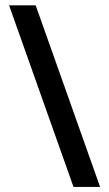

<svg xmlns="http://www.w3.org/2000/svg" viewBox="-20 -708 421 740"><path d="M365.8 12.5H263.3L15 -687.5H117.5Z"/></svg>

Font: Funnel Display Medium
Style: Regular
Weight: 500
Designer: NORD ID, Kristian Moeller
Foundry: Dicotype
Version: Version 1.000